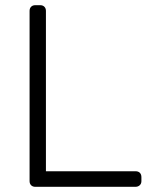

<svg xmlns="http://www.w3.org/2000/svg" viewBox="-20 -720 588 740"><path d="M502 -60Q513 -60 519 -54Q525 -48 525 -37V-22Q525 -12 518.5 -6Q512 0 502 0H116Q106 0 100 -6Q94 -12 94 -22V-678Q94 -688 100 -694Q106 -700 116 -700H135Q145 -700 151 -694Q157 -688 157 -678V-60Z"/></svg>

Font: Rubik
Style: Regular
Weight: 300
Designer: Hubert & Fischer
Foundry: Hubert & Fischer
Version: Version 1.100